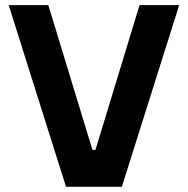

<svg xmlns="http://www.w3.org/2000/svg" viewBox="-20 -723 729 743"><path d="M360.4 -142.9V0H315.9V-142.9ZM13.7 -703.1H167L381.3 0H235.5ZM305.8 0 520 -703.1H673.3L451.5 0Z"/></svg>

Font: Wand UI Pro
Style: Regular
Weight: 400
Designer: Andreas Faust
Version: Version 1.003;FEAKit 1.0